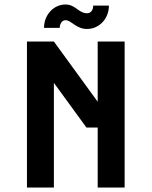

<svg xmlns="http://www.w3.org/2000/svg" viewBox="-20 -835 675 855"><path d="M365 -267H415V0H535V-650H415V-382L220 -650H100V0H220V-466ZM176 -711H246C246 -728 255 -745 272 -745C298 -745 318 -706 368 -706C422 -706 465 -752 465 -810H395C395 -791 385 -776 368 -776C330 -776 316 -815 272 -815C218 -815 176 -768 176 -711Z"/></svg>

Font: Grotesk 03
Style: Bold
Weight: 500
Designer: Frank Adebiaye, contributions by Jérémy Landes, Ariel Martín Pérez
Foundry: Velvetyne Type Foundry
Version: Version 3.000;Glyphs 3.1.2 (3150)